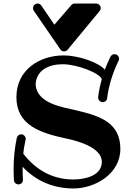

<svg xmlns="http://www.w3.org/2000/svg" viewBox="-20 -1034 752 1088"><path d="M662 -190C662 -339 547 -377 415 -408C338 -427 191 -445 182 -553C184 -637 257 -670 336 -670C415 -670 545 -621 557 -585C547 -551 540 -517 536 -483C536 -482 536 -481 536 -480C536 -469 547 -455 562 -455C575 -455 586 -464 587 -477C596 -549 618 -620 652 -690C654 -694 655 -697 655 -701C655 -714 644 -727 629 -727C620 -727 611 -722 606 -713C594 -688 583 -664 574 -639C540 -680 424 -720 341 -720C206 -720 73 -640 73 -483C73 -323 212 -280 351 -250C409 -238 557 -202 557 -117C557 -38 462 -17 395 -17C279 -17 184 -70 112 -163C115 -194 119 -212 125 -242C126 -244 126 -246 126 -247C126 -259 115 -273 100 -273C88 -273 78 -264 75 -252C64 -197 57 -142 57 -76C57 -55 58 -34 59 -13C60 1 71 11 86 11C100 10 110 -1 110 -14C110 -15 110 -15 110 -16C109 -36 108 -56 108 -77C108 -81 108 -85 108 -89C183 -9 282 34 396 34C518 34 662 -48 662 -190ZM525 -1014H403C396 -1014 389 -1011 384 -1005L288 -894L214 -1003C209 -1010 201 -1014 193 -1014C178 -1014 167 -1001 167 -988C167 -983 168 -978 171 -974L322 -754C326 -747 334 -743 342 -743C351 -743 358 -746 363 -752L545 -972C549 -977 551 -982 551 -988C551 -1003 537 -1014 525 -1014Z"/></svg>

Font: Ribeye
Style: Regular
Weight: 400
Designer: Astigmatic (AOETI)
Foundry: Astigmatic (AOETI)
Version: Version 1.000